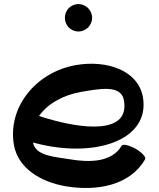

<svg xmlns="http://www.w3.org/2000/svg" viewBox="-20 -888 787 950"><path d="M436 -800C436 -818 428 -835 416 -848C403 -860 386 -868 368 -868C350 -868 333 -860 320 -848C308 -835 301 -818 301 -800C301 -782 308 -765 320 -752C333 -740 350 -732 368 -732C386 -732 403 -740 416 -752C428 -765 436 -782 436 -800ZM698 -100C704 -110 683 -133 651 -152C618 -170 587 -177 582 -167C534 -85 424 -83 325 -100C250 -113 157 -115 143 -183C444 -100 725 -192 687 -408C663 -542 505 -592 356 -566C160 -532 16 -359 49 -170C70 -54 183 12 302 33C456 60 623 31 698 -100ZM380 -433C473 -449 580 -470 593 -392C623 -227 401 -240 173 -314C215 -375 294 -418 380 -433Z"/></svg>

Font: Nupuram Expanded Bold
Style: Regular
Weight: 700
Width: 7
Designer: Santhosh Thottingal (santhosh.thottingal@gmail.com)
Foundry: SMC
Version: Version 1.000